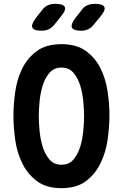

<svg xmlns="http://www.w3.org/2000/svg" viewBox="-20 -970 640 1000"><path d="M300 -112Q340 -112 363 -139.5Q386 -167 398 -206.5Q410 -246 414 -289.5Q418 -333 418 -366Q418 -398 414 -441.5Q410 -485 398 -524Q386 -563 363 -590.5Q340 -618 300 -618Q261 -618 237.5 -590.5Q214 -563 202 -523.5Q190 -484 186 -440.5Q182 -397 182 -365Q182 -333 186 -289.5Q190 -246 202 -206.5Q214 -167 237.5 -139.5Q261 -112 300 -112ZM300 10Q221 10 172.5 -26.5Q124 -63 96.5 -118.5Q69 -174 59.5 -240Q50 -306 50 -366Q50 -424 59 -490Q68 -556 95 -611.5Q122 -667 171 -703.5Q220 -740 300 -740Q379 -740 428 -704Q477 -668 504 -613Q531 -558 540.5 -493Q550 -428 550 -370Q550 -309 540.5 -242.5Q531 -176 503.5 -119.5Q476 -63 427.5 -26.5Q379 10 300 10ZM403 -810Q363 -810 355 -825.5Q347 -841 371 -874L404 -916Q416 -934 433.5 -942Q451 -950 473 -950Q516 -950 523.5 -933.5Q531 -917 503 -884L467 -840Q455 -825 439 -817.5Q423 -810 403 -810ZM197 -810Q157 -810 149 -825.5Q141 -841 165 -874L198 -916Q211 -934 228 -942Q245 -950 267 -950Q310 -950 317.5 -933.5Q325 -917 297 -884L262 -840Q249 -825 233.5 -817.5Q218 -810 197 -810Z"/></svg>

Font: Maple Mono
Style: Bold
Weight: 700
Monospace: yes
Designer: subframe7536
Version: Version 7.200